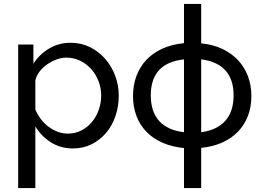

<svg xmlns="http://www.w3.org/2000/svg" viewBox="-20 -750 1343 983"><path d="M354 10Q289 10 239.5 -22Q190 -54 161 -103V213H73V-522H151V-424Q182 -472 231.5 -501.5Q281 -531 341 -531Q395 -531 440 -509Q485 -487 518 -449.5Q551 -412 569.5 -363Q588 -314 588 -261Q588 -205 571 -155.5Q554 -106 523 -69.5Q492 -33 449 -11.5Q406 10 354 10ZM327 -66Q366 -66 397.5 -82.5Q429 -99 451.5 -126.5Q474 -154 486 -189Q498 -224 498 -261Q498 -300 484 -335.5Q470 -371 446 -397.5Q422 -424 389.5 -439.5Q357 -455 319 -455Q295 -455 269.5 -445.5Q244 -436 221.5 -420.5Q199 -405 182.5 -383.5Q166 -362 161 -338V-189Q172 -163 189 -140.5Q206 -118 228 -101.5Q250 -85 275 -75.5Q300 -66 327 -66Z M1010 -528Q1071 -522 1118.5 -499.5Q1166 -477 1199 -441.5Q1232 -406 1249.5 -359.5Q1267 -313 1267 -258Q1267 -203 1249.5 -157Q1232 -111 1199 -76.5Q1166 -42 1118.5 -20.5Q1071 1 1010 7V213H922V8Q860 2 811.5 -19.5Q763 -41 729.5 -75.5Q696 -110 678.5 -156.5Q661 -203 661 -258Q661 -314 678.5 -361Q696 -408 729.5 -443.5Q763 -479 811.5 -501Q860 -523 922 -529V-730H1010ZM922 -446Q752 -428 752 -262Q752 -178 795 -130.5Q838 -83 922 -73ZM1010 -73Q1091 -84 1133.5 -131.5Q1176 -179 1176 -262Q1176 -343 1134 -389.5Q1092 -436 1010 -446Z"/></svg>

Font: Boldmen Medium
Style: Regular
Weight: 400
Designer: Matt McInerney, Pablo Impallari, Rodrigo Fuenzalida
Foundry: LIVING CONCEPT
Version: Version 1.000